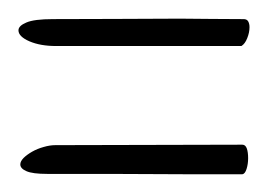

<svg xmlns="http://www.w3.org/2000/svg" viewBox="-46 -200 291 209"><path d="M217.8 -10.3Q212.9 -10.3 197.5 -10.3Q182.1 -10.3 161.6 -10.3Q141.1 -10.3 117.4 -10.5Q93.8 -10.7 71.8 -10.7Q49.8 -10.7 32 -10.7Q14.2 -10.7 5.4 -10.7Q-10.7 -10.7 -17.3 -13.7Q-23.9 -16.6 -23.9 -21Q-23.9 -24.4 -20.3 -28.1Q-16.6 -31.7 -11 -34.9Q-5.4 -38.1 1.5 -40Q8.3 -42 14.2 -42L217.8 -42.5Q221.2 -42.5 222.7 -38.3Q224.1 -34.2 224.1 -27.8Q224.1 -21.5 222.4 -16.1Q220.7 -10.7 217.8 -10.3ZM15.1 -149.9Q-2 -149.9 -13.9 -155Q-25.9 -160.2 -25.9 -167Q-25.9 -171.9 -17.3 -175.5Q-8.8 -179.2 11.7 -179.2Q46.4 -179.2 80.8 -179.4Q115.2 -179.7 149.9 -179.7Q167 -179.7 183.8 -179.4Q200.7 -179.2 217.8 -179.2H219.2Q222.7 -179.2 224.1 -176.8Q225.6 -174.3 225.6 -170.4Q225.6 -164.6 223.1 -158.4Q220.7 -152.3 216.8 -149.9Z"/></svg>

Font: XB Kayhan Pook
Style: Regular
Weight: 700
Designer: Behnam
Foundry: Irmug
Version: Version 7.300 2009